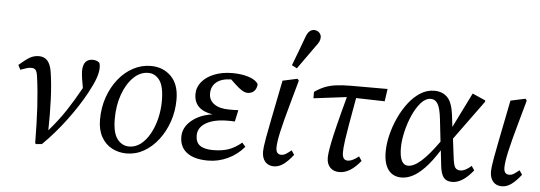

<svg xmlns="http://www.w3.org/2000/svg" viewBox="-50 -915 3024 1075"><g transform="rotate(5 1462.0 -377.0)"><path d="M175 0Q174 -116 169 -203.5Q164 -291 153 -371Q149 -400 141 -409Q133 -418 117 -418Q104 -418 90.5 -414Q77 -410 56 -402L43 -428Q82 -462 104.5 -474.5Q127 -487 154 -487Q183 -487 201 -468Q219 -449 226 -408Q237 -340 240.5 -253.5Q244 -167 242 -78Q296 -140 335.5 -200Q375 -260 409 -322Q411 -324 412 -326.5Q413 -329 414 -331L405 -383Q404 -393 402.5 -404Q401 -415 401 -422Q401 -460 415.5 -476.5Q430 -493 455 -493Q469 -493 479 -488.5Q489 -484 493 -480Q498 -470 498 -453Q498 -427 486.5 -393.5Q475 -360 448 -310Q406 -232 344 -149Q282 -66 213 2L180 5Z M689 13Q644 13 606.5 -7Q569 -27 547 -66.5Q525 -106 525 -163Q525 -231 545.5 -289.5Q566 -348 601.5 -392.5Q637 -437 684 -462Q731 -487 783 -487Q852 -487 897 -442Q942 -397 942 -312Q942 -247 922 -188.5Q902 -130 867 -84.5Q832 -39 786.5 -13Q741 13 689 13ZM700 -27Q736 -27 765.5 -50Q795 -73 816.5 -112Q838 -151 849.5 -199Q861 -247 861 -297Q861 -378 836 -412.5Q811 -447 772 -447Q726 -447 688.5 -410Q651 -373 629 -311.5Q607 -250 607 -175Q607 -96 633.5 -61.5Q660 -27 700 -27Z M1147 13Q1070 13 1028.5 -18Q987 -49 987 -107Q987 -160 1033 -198.5Q1079 -237 1150 -247Q1045 -264 1045 -352Q1045 -391 1070.5 -421.5Q1096 -452 1140.5 -469.5Q1185 -487 1241 -487Q1294 -487 1333.5 -474Q1373 -461 1387 -438Q1386 -413 1372 -398.5Q1358 -384 1335 -384Q1320 -384 1303 -394.5Q1286 -405 1268 -422L1237 -451Q1184 -450 1155 -426.5Q1126 -403 1126 -362Q1126 -325 1156 -303.5Q1186 -282 1241 -282Q1259 -282 1266 -282Q1273 -282 1292 -283L1278 -218Q1269 -219 1259 -219Q1249 -219 1238 -219Q1162 -219 1117 -193Q1072 -167 1072 -122Q1072 -83 1096.5 -65.5Q1121 -48 1170 -48Q1220 -48 1256.5 -60.5Q1293 -73 1330 -104L1349 -82Q1310 -36 1257 -11.5Q1204 13 1147 13Z M1517 13Q1486 13 1468 -7.5Q1450 -28 1450 -65Q1450 -76 1452 -92.5Q1454 -109 1460 -143.5Q1466 -178 1479 -243L1524 -469L1607 -487L1615 -477L1581 -355Q1550 -245 1536.5 -184.5Q1523 -124 1523 -93Q1523 -55 1553 -55Q1567 -55 1580 -63.5Q1593 -72 1609 -85L1625 -61Q1597 -25 1571 -6Q1545 13 1517 13ZM1569 -560Q1585 -602 1601 -644Q1617 -686 1632 -728Q1641 -750 1652 -758.5Q1663 -767 1676 -767Q1694 -767 1705 -755.5Q1716 -744 1716 -730Q1716 -717 1711 -706Q1706 -695 1692 -677Q1669 -644 1645 -611Q1621 -578 1598 -545Z M1705 -386V-422Q1734 -442 1761 -453Q1788 -464 1823.5 -469Q1859 -474 1911 -474H2114L2104 -404L1943 -408Q1926 -315 1916.5 -259Q1907 -203 1902.5 -172Q1898 -141 1897 -125.5Q1896 -110 1896 -98Q1896 -55 1926 -55Q1940 -55 1956 -63Q1972 -71 1988 -84L2004 -60Q1946 13 1885 13Q1852 13 1833 -7Q1814 -27 1814 -61Q1814 -73 1816.5 -93.5Q1819 -114 1826.5 -151Q1834 -188 1849.5 -250.5Q1865 -313 1891 -409Z M2217 -153Q2217 -56 2266 -56Q2298 -56 2339.5 -93Q2381 -130 2435 -206L2421 -331Q2414 -393 2399.5 -416.5Q2385 -440 2361 -440Q2331 -440 2305 -410.5Q2279 -381 2259 -335.5Q2239 -290 2228 -241Q2217 -192 2217 -153ZM2235 13Q2186 13 2160 -22Q2134 -57 2134 -122Q2134 -167 2146 -217Q2158 -267 2180 -315Q2202 -363 2232 -402Q2262 -441 2298.5 -464Q2335 -487 2376 -487Q2421 -487 2449 -459.5Q2477 -432 2486 -361L2494 -294L2591 -490L2664 -458V-450L2503 -229L2516 -125Q2521 -82 2530 -68.5Q2539 -55 2560 -55Q2586 -55 2621 -86L2637 -62Q2577 13 2519 13Q2486 13 2470.5 -7.5Q2455 -28 2450 -76L2441 -158Q2399 -92 2363 -55Q2327 -18 2295.5 -2.5Q2264 13 2235 13Z M2798 13Q2767 13 2749 -7.5Q2731 -28 2731 -65Q2731 -76 2733 -92.5Q2735 -109 2741 -143.5Q2747 -178 2760 -243L2805 -469L2888 -487L2896 -477L2862 -355Q2831 -245 2817.5 -184.5Q2804 -124 2804 -93Q2804 -55 2834 -55Q2848 -55 2861 -63.5Q2874 -72 2890 -85L2906 -61Q2878 -25 2852 -6Q2826 13 2798 13Z"/></g></svg>

Font: Source Serif Pro
Style: Italic
Weight: 400
Italic angle: -12°
Designer: Frank Grießhammer
Foundry: Adobe Systems Incorporated
Version: Version 3.001;hotconv 1.0.111;makeotfexe 2.5.65597